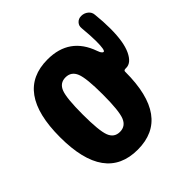

<svg xmlns="http://www.w3.org/2000/svg" viewBox="-156 -682 812 812"><g transform="rotate(-45 250.0 -275.5)"><path d="M168 -129.9Q180.7 -96.7 214.8 -96.7Q249 -96.7 262.2 -129.9Q275.4 -163.1 275.4 -260.3Q275.4 -357.4 262.2 -390.1Q249 -422.9 214.8 -422.9Q180.7 -422.9 168 -390.1Q155.3 -357.4 155.3 -260.3Q155.3 -163.1 168 -129.9ZM490.2 -521.5Q495.1 -476.6 495.1 -434.6Q495.1 -354.5 475.1 -312Q455.1 -269.5 424.8 -269.5H420.9Q410.2 -269.5 410.2 -261.7V-259.8Q410.2 9.8 214.8 9.8Q19.5 9.8 19.5 -260.3Q19.5 -530.3 214.8 -530.3Q345.7 -530.3 388.7 -407.2Q392.6 -394.5 399.4 -387.7Q402.3 -384.8 405.3 -384.8Q415 -384.8 415 -440.4Q415 -468.8 410.2 -521.5Q408.2 -537.1 418.5 -548.3Q428.7 -559.6 445.3 -559.6Q462.9 -559.6 476.1 -548.8Q489.3 -538.1 490.2 -521.5Z"/></g></svg>

Font: Rounded-X Mgen+ 2m bold
Style: Bold
Weight: 700
Designer: [Source Han Sans]
Ryoko NISHIZUKA  (kana & ideographs); Paul D. Hunt (Latin, Greek & Cyrillic); Wenlong ZHANG  (bopomofo
Version: Version 1.059.20150602